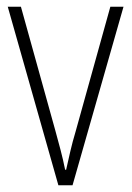

<svg xmlns="http://www.w3.org/2000/svg" viewBox="-20 -600 390 569"><path d="M153 -51 3 -580H42L144 -213Q152 -184 159.5 -155.5Q167 -127 173 -97H176Q182 -124 188.5 -152Q195 -180 204 -210L307 -580H346L195 -51Z"/></svg>

Font: Noto Sans Tamil UI Condensed ExtraLight
Style: Regular
Weight: 200
Width: 3
Designer: Jelle Bosma - Monotype Design Team
Foundry: Monotype Imaging Inc.
Version: Version 2.004; ttfautohint (v1.8.4.7-5d5b)